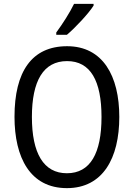

<svg xmlns="http://www.w3.org/2000/svg" viewBox="-20 -963 691 993"><path d="M464 -934V-943H363C341 -898 305 -841 271 -795V-783H326C369 -819 439 -894 464 -934ZM597 -358C597 -570 512 -724 327 -724C144 -724 55 -592 55 -359C55 -148 136 10 326 10C512 10 597 -145 597 -358ZM145 -358C145 -544 204 -647 327 -647C448 -647 505 -545 505 -358C505 -170 447 -67 326 -67C205 -67 145 -171 145 -358Z"/></svg>

Font: Noto Sans Oriya Cond
Style: Regular
Weight: 400
Width: 3
Designer: Amélie Bonet and Sol Matas
Foundry: Google LLC
Version: Version 2.006